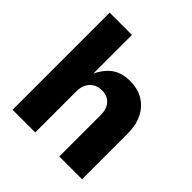

<svg xmlns="http://www.w3.org/2000/svg" viewBox="-193 -872 1017 1017"><g transform="rotate(45 315.0 -364.0)"><path d="M224.6 -306.2V0H54.7V-727.5H221.7V-402.8H208Q229 -468.8 272.2 -508.5Q315.4 -548.3 387.7 -548.3Q444.8 -548.3 486.8 -523.2Q528.8 -498 552 -451.9Q575.2 -405.8 575.2 -343.8V0H404.8V-310.1Q404.8 -356 381.6 -381.8Q358.4 -407.7 316.9 -407.7Q289.6 -407.7 268.8 -395.8Q248 -383.8 236.3 -361.3Q224.6 -338.9 224.6 -306.2Z"/></g></svg>

Font: Inter 17pt ExtraBold
Style: Regular
Weight: 800
Version: Version 4.001;git-66647c0bb